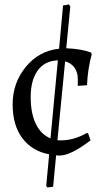

<svg xmlns="http://www.w3.org/2000/svg" viewBox="-20 -678 464 852"><path d="M204.1 -64 236.8 -410.2Q177.7 -408.2 147 -364.7Q116.2 -321.3 116.2 -248Q116.2 -174.8 139.2 -127.9Q162.1 -81.1 204.1 -64ZM242.2 -461.9 259.8 -653.8 286.1 -658.2 292 -648.9 273.9 -463.9Q342.8 -460.9 383.8 -444.8L387.2 -438Q368.7 -368.7 366.2 -299.8L325.2 -296.9V-328.1Q325.2 -357.9 310.1 -378.4Q294.9 -398.9 269 -405.8L234.9 -56.2Q239.7 -55.2 240.2 -55.2H252Q307.6 -55.2 365.2 -87.9L371.1 -85.9L381.8 -55.2Q293.9 12.2 245.1 12.2Q233.9 12.2 229 11.2L215.8 150.9L189.9 153.8L185.1 147L198.2 6.8Q123 -7.3 79.6 -64.2Q36.1 -121.1 36.1 -215.3Q36.1 -309.6 94.2 -380.9Q152.3 -452.1 242.2 -461.9Z"/></svg>

Font: Alegreya-Regular
Style: Regular
Weight: 400
Designer: Juan Pablo del Peral
Foundry: Juan Pablo del Peral
Version: Version 1.003